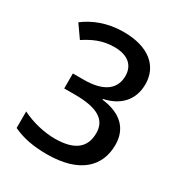

<svg xmlns="http://www.w3.org/2000/svg" viewBox="-173 -845 917 976"><g transform="rotate(30 286.0 -357.0)"><path d="M499 -549C499 -653 420 -724 272 -724C173 -724 98 -691 46 -651L98 -577C145 -607 195 -634 269 -634C347 -634 390 -597 390 -534C390 -462 339 -412 217 -412H152V-324H216C345 -324 407 -288 407 -209C407 -128 359 -79 237 -79C175 -79 103 -96 43 -126V-29C102 -1 166 10 242 10C435 10 521 -80 521 -205C521 -299 463 -358 349 -372V-376C438 -395 499 -452 499 -549Z"/></g></svg>

Font: Noto Sans Balinese Medium
Style: Regular
Weight: 500
Designer: Aditya Bayu, David Williams
Foundry: David Williams
Version: Version 2.005